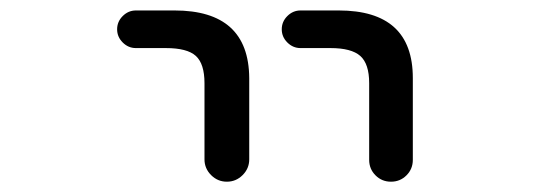

<svg xmlns="http://www.w3.org/2000/svg" viewBox="-20 -567 1040 369"><path d="M241.2 -474.6Q226.6 -474.6 215.8 -485.4Q205.1 -496.1 205.1 -510.7Q205.1 -525.4 215.8 -536.1Q226.6 -546.9 241.2 -546.9H315.4Q458 -546.9 459 -417V-260.7Q459 -243.2 446.3 -230.5Q433.6 -217.8 416 -217.8Q398.4 -217.8 385.7 -230.5Q373 -243.2 373 -260.7V-407.2Q373 -444.3 356.4 -459.5Q339.8 -474.6 298.8 -474.6ZM557.6 -474.6Q543 -474.6 532.2 -485.4Q521.5 -496.1 521.5 -510.7Q521.5 -525.4 532.2 -536.1Q543 -546.9 557.6 -546.9H630.9Q773.4 -546.9 773.4 -417V-259.8Q773.4 -242.2 761.2 -230Q749 -217.8 731.4 -217.8Q713.9 -217.8 701.7 -230Q689.5 -242.2 689.5 -259.8V-407.2Q689.5 -444.3 672.4 -459.5Q655.3 -474.6 615.2 -474.6Z"/></svg>

Font: Rounded Mgen+ 1m regular
Style: Regular
Weight: 400
Designer: [Source Han Sans]
Ryoko NISHIZUKA  (kana & ideographs); Paul D. Hunt (Latin, Greek & Cyrillic); Wenlong ZHANG  (bopomofo
Version: Version 1.059.20150602